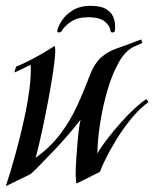

<svg xmlns="http://www.w3.org/2000/svg" viewBox="-23 -618 528 657"><path d="M288 -598Q322 -598 340 -587Q358 -576 364.5 -560Q371 -544 371 -529Q371 -525 371 -521Q371 -517 370 -513Q369 -507 362 -507Q355 -507 355 -513Q354 -528 336.5 -543.5Q319 -559 279 -559Q242 -559 219.5 -543.5Q197 -528 189 -513Q186 -507 179 -507Q172 -507 173 -513Q176 -528 189 -548Q202 -568 226.5 -583Q251 -598 286 -598ZM-3 19Q14 -33 30 -91Q46 -149 58.5 -205.5Q71 -262 77.5 -311.5Q84 -361 82 -396Q72 -392 53.5 -382.5Q35 -373 26 -370L32 -390Q48 -396 72 -408Q96 -420 121 -434.5Q146 -449 164 -461Q166 -455 166 -445Q166 -422 159.5 -377.5Q153 -333 143 -279.5Q133 -226 121.5 -172.5Q110 -119 99 -78Q150 -115 183.5 -159.5Q217 -204 240.5 -255Q264 -306 285 -362Q299 -399 321.5 -420Q344 -441 376 -452Q381 -454 394.5 -458.5Q408 -463 423 -469Q438 -475 449 -479Q460 -483 460 -483L464 -471L437 -459Q407 -446 384 -405.5Q361 -365 345 -310.5Q329 -256 320 -198.5Q311 -141 310 -93Q323 -115 344.5 -143Q366 -171 390.5 -198.5Q415 -226 438.5 -247.5Q462 -269 478 -279L485 -269Q453 -245 425 -210.5Q397 -176 375 -140Q353 -104 338.5 -74.5Q324 -45 319 -30L239 10Q236 4 236 -23Q236 -45 238 -74.5Q240 -104 242.5 -133Q245 -162 248 -183Q251 -204 253 -209Q234 -184 208 -154Q182 -124 155.5 -96.5Q129 -69 109 -48.5Q89 -28 81 -22Z"/></svg>

Font: Kings
Style: Regular
Weight: 400
Designer: Robert E. Leuschke
Foundry: Robert E. Leuschke
Version: Version 1.010; ttfautohint (v1.8.3)